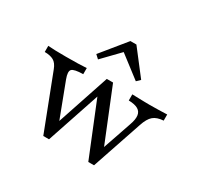

<svg xmlns="http://www.w3.org/2000/svg" viewBox="-141 -825 1044 1007"><g transform="rotate(30 380.5 -322.0)"><path d="M230.6 7.3 103.2 -323.4Q91.1 -355.6 70.6 -366.9Q50 -378.2 16.9 -378.2V-415.3Q35.5 -413.7 60.9 -412.9Q86.3 -412.1 125.8 -412.1Q169.4 -412.1 198 -412.9Q226.6 -413.7 250 -415.3V-378.2Q195.2 -377.4 182.7 -364.1Q170.2 -350.8 185.5 -309.7L268.5 -91.1L256.5 -80.6L369.4 -418.5L400 -394.4L265.3 7.3ZM503.2 7.3 367.7 -326.6 369.4 -418.5H407.3L541.9 -86.3L525.8 -73.4L594.4 -273.4Q607.3 -308.9 604.4 -331.9Q601.6 -354.8 582.3 -366.1Q562.9 -377.4 525.8 -378.2V-415.3Q552.4 -414.5 569.8 -414.1Q587.1 -413.7 601.2 -413.3Q615.3 -412.9 632.3 -412.9Q660.5 -412.9 685.9 -413.7Q711.3 -414.5 737.1 -415.3V-378.2Q697.6 -375.8 676.2 -357.7Q654.8 -339.5 640.3 -295.2L537.9 7.3ZM278.2 -483.9 256.5 -504 377.4 -652.4H413.7L528.2 -504L507.3 -483.9L358.1 -598.4L397.6 -607.3Z"/></g></svg>

Font: Playfair 9pt Light
Style: Regular
Weight: 300
Designer: Claus Eggers Sørensen
Foundry: Claus Eggers Sørensen
Version: Version 2.001;gftools[0.9.30]